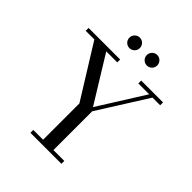

<svg xmlns="http://www.w3.org/2000/svg" viewBox="-252 -1095 1249 1249"><g transform="rotate(45 372.0 -471.0)"><path d="M240.5 0V-26.5H330.5V-360.5L105 -723.5H25.5V-750H316V-723.5H214.5L410 -406L609.5 -723.5H509.5V-750H710.5V-723.5H640L425.5 -383V-26.5H525.5V0ZM466 -845Q446 -845 432 -859Q418 -873 418 -893Q418 -913 432 -927.2Q446 -941.5 466 -941.5Q486 -941.5 500 -927.2Q514 -913 514 -893Q514 -873 500 -859Q486 -845 466 -845ZM306 -845Q286 -845 272 -859Q258 -873 258 -893Q258 -913 272 -927.2Q286 -941.5 306 -941.5Q326 -941.5 340 -927.2Q354 -913 354 -893Q354 -873 340 -859Q326 -845 306 -845Z"/></g></svg>

Font: Bodoni Moda 9pt
Style: Regular
Weight: 400
Designer: Owen Earl
Foundry: indestructible type
Version: Version 2.005